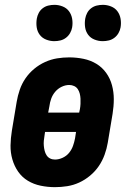

<svg xmlns="http://www.w3.org/2000/svg" viewBox="-20 -765 540 793"><path d="M207 8Q177 8 148 2Q119 -4 95 -18.5Q71 -33 55 -56Q39 -79 31 -107Q23 -135 23.5 -164.5Q24 -194 29 -225L49 -345Q53 -369 61.5 -394Q70 -419 85 -441Q100 -463 121 -480.5Q142 -498 166.5 -509Q191 -520 216 -524Q241 -528 266 -528Q296 -528 325 -522Q354 -516 378 -501.5Q402 -487 418.5 -464Q435 -441 442.5 -413Q450 -385 450 -355.5Q450 -326 445 -295L425 -175Q421 -151 412 -126Q403 -101 388 -79Q373 -57 352 -39.5Q331 -22 307 -11Q283 0 257.5 4Q232 8 207 8ZM307 -300 310 -314Q312 -325 312.5 -336Q313 -347 312.5 -357.5Q312 -368 309.5 -378Q307 -388 301.5 -396.5Q296 -405 286.5 -409.5Q277 -414 266 -414Q250 -414 234.5 -406.5Q219 -399 208 -386Q197 -373 191.5 -357.5Q186 -342 184 -326L179 -300ZM207 -106Q223 -106 239 -113.5Q255 -121 265.5 -134Q276 -147 281.5 -162.5Q287 -178 290 -194L294 -220H166L164 -206Q162 -195 161 -184Q160 -173 161 -162.5Q162 -152 164.5 -142Q167 -132 172.5 -123.5Q178 -115 187 -110.5Q196 -106 207 -106ZM404 -595Q387 -595 370.5 -601.5Q354 -608 344 -621.5Q334 -635 331.5 -652.5Q329 -670 332 -688Q334 -700 340 -711.5Q346 -723 356.5 -731Q367 -739 379.5 -742Q392 -745 405 -745Q422 -745 438.5 -738.5Q455 -732 465 -718.5Q475 -705 478 -687.5Q481 -670 478 -652Q476 -640 469.5 -628.5Q463 -617 452.5 -609Q442 -601 429.5 -598Q417 -595 404 -595ZM204 -595Q187 -595 170.5 -601.5Q154 -608 144 -621.5Q134 -635 131.5 -652.5Q129 -670 132 -688Q134 -700 140 -711.5Q146 -723 156.5 -731Q167 -739 179.5 -742Q192 -745 205 -745Q222 -745 238.5 -738.5Q255 -732 265 -718.5Q275 -705 278 -687.5Q281 -670 278 -652Q276 -640 269.5 -628.5Q263 -617 252.5 -609Q242 -601 229.5 -598Q217 -595 204 -595Z"/></svg>

Font: Iosevka Term Curly Heavy
Style: Italic
Weight: 900
Italic angle: -9°
Designer: Belleve Invis
Foundry: Belleve Invis
Version: Version 32.3.0